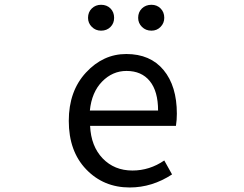

<svg xmlns="http://www.w3.org/2000/svg" viewBox="-20 -787 1040 819"><path d="M533.2 12.7Q421.9 12.7 347.7 -64.5Q273.4 -141.6 273.4 -271.5Q273.4 -398.4 346.7 -477.5Q419.9 -556.6 518.6 -556.6Q621.1 -556.6 677.7 -488.3Q734.4 -419.9 734.4 -301.8Q734.4 -275.4 730.5 -250H364.3Q368.2 -163.1 418 -111.3Q467.8 -59.6 544.9 -59.6Q618.2 -59.6 680.7 -102.5L713.9 -43Q628.9 12.7 533.2 12.7ZM363.3 -315.4H654.3Q654.3 -397.5 619.1 -440.9Q584 -484.4 519.5 -484.4Q460 -484.4 415.5 -439Q371.1 -393.6 363.3 -315.4ZM411.1 -656.2Q387.7 -656.2 371.6 -672.4Q355.5 -688.5 355.5 -710.9Q355.5 -735.4 371.6 -751Q387.7 -766.6 411.1 -766.6Q435.5 -766.6 451.2 -751Q466.8 -735.4 466.8 -710.9Q466.8 -687.5 451.2 -671.9Q435.5 -656.2 411.1 -656.2ZM626 -656.2Q601.6 -656.2 585.4 -672.4Q569.3 -688.5 569.3 -710.9Q569.3 -735.4 585.4 -751Q601.6 -766.6 626 -766.6Q649.4 -766.6 665 -751Q680.7 -735.4 680.7 -710.9Q680.7 -688.5 665 -672.4Q649.4 -656.2 626 -656.2Z"/></svg>

Font: Gen Shin Gothic Monospace Regular
Style: Regular
Weight: 400
Designer: [Source Han Sans]
Ryoko NISHIZUKA  (kana & ideographs); Paul D. Hunt (Latin, Greek & Cyrillic); Wenlong ZHANG  (bopomofo
Version: Version 1.002.20150607